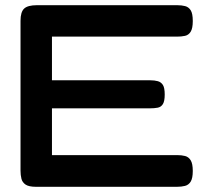

<svg xmlns="http://www.w3.org/2000/svg" viewBox="-20 -709 802 739"><path d="M119 10Q91 10 78.5 1.5Q66 -7 62.5 -21Q59 -35 59 -52V-629Q59 -663 73 -676Q87 -689 122 -689H662Q679 -689 692.5 -685.5Q706 -682 714 -669.5Q722 -657 722 -628Q722 -600 714 -587Q706 -574 692 -571Q678 -568 661 -568H180V-400H558Q575 -400 587.5 -396.5Q600 -393 607 -382Q614 -371 614 -345Q614 -320 607 -308.5Q600 -297 587 -294.5Q574 -292 556 -292H180V-112H662Q679 -112 692.5 -108.5Q706 -105 714 -92Q722 -79 722 -51Q722 -23 714 -10Q706 3 692 6.5Q678 10 661 10Z"/></svg>

Font: Fredoka SemiExpanded Medium
Style: Regular
Weight: 500
Width: 6
Designer: Ben Nathan
Foundry: Milena B. Brandão, Ben Nathan
Version: Version 2.001